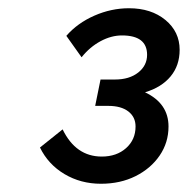

<svg xmlns="http://www.w3.org/2000/svg" viewBox="-20 -841 456 466"><path d="M77 -483 132 -527Q164 -461 227 -461Q263 -461 286 -481.5Q309 -502 309 -534Q309 -557 291.5 -570.5Q274 -584 243 -584H211L224 -648H259Q294 -648 315.5 -665Q337 -682 337 -708Q337 -755 276 -755Q250 -755 224 -741Q198 -727 178 -702L141 -754Q168 -785 209 -803Q250 -821 293 -821Q347 -821 381.5 -792.5Q416 -764 416 -720Q416 -682 394 -655.5Q372 -629 332 -617Q389 -590 389 -534Q389 -495 367.5 -463.5Q346 -432 309 -413.5Q272 -395 225 -395Q176 -395 136.5 -418.5Q97 -442 77 -483Z"/></svg>

Font: Wix Madefor Text Medium
Style: Italic
Weight: 500
Italic angle: -12°
Designer: Dalton Maag Ltd
Foundry: Dalton Maag Ltd
Version: Version 3.100